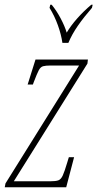

<svg xmlns="http://www.w3.org/2000/svg" viewBox="-29 -786 409 806"><path d="M-9 0 -6 -16 303 -511H184Q163 -511 152 -508Q141 -505 133.5 -490.5Q126 -476 113 -442L109 -431H87L120 -536H340L338 -519L29 -25H182Q205 -25 216 -29Q227 -33 234.5 -49.5Q242 -66 253 -103L260 -126H282L249 0ZM233 -606Q228 -641 214 -680Q200 -719 179 -753L182 -766H188Q208 -742 225.5 -709Q243 -676 251 -649Q268 -678 295 -708.5Q322 -739 354 -766H360L357 -753Q323 -714 298 -678Q273 -642 258 -606Z"/></svg>

Font: Noto Serif ExtraCondensed Thin
Style: Italic
Weight: 100
Width: 2
Italic angle: -12°
Designer: Monotype Design Team
Foundry: Monotype Imaging Inc.
Version: Version 2.013